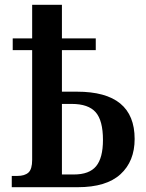

<svg xmlns="http://www.w3.org/2000/svg" viewBox="-20 -780 607 800"><path d="M29 -47H52Q83 -47 98.5 -61Q114 -75 114 -114V-571H33V-620H114V-760H238V-620H379V-571H238V-398H301Q541 -398 541 -201Q541 -108 482 -54Q423 0 304 0H29ZM288 -53Q352 -53 380.5 -87.5Q409 -122 409 -197Q409 -278 378.5 -312.5Q348 -347 279 -347H238V-53Z"/></svg>

Font: Noto Serif NarrowSemiBold
Style: Regular
Weight: 600
Width: 4
Designer: Monotype Design Team
Foundry: Monotype Imaging Inc.
Version: Version 1.001